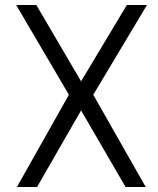

<svg xmlns="http://www.w3.org/2000/svg" viewBox="-20 -752 636 772"><path d="M45 -732H126L306 -425L490 -732H571L355 -371L566 0H485L306 -308L129 0H48L257 -371Z"/></svg>

Font: Mina
Style: Regular
Weight: 400
Version: Version 1.000